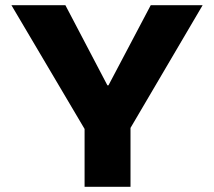

<svg xmlns="http://www.w3.org/2000/svg" viewBox="-20 -720 826 740"><path d="M306 0V-223L24 -700H232L394 -391H398L561 -700H761L483 -227V0Z"/></svg>

Font: REM Medium
Style: Bold
Weight: 700
Version: Version 1.005;gftools[0.9.28]